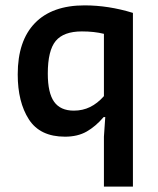

<svg xmlns="http://www.w3.org/2000/svg" viewBox="-20 -501 590 715"><path d="M367 8 372 -65H366Q336 -30 302.5 -11Q269 8 222 8Q129 8 87.5 -56.5Q46 -121 46 -224Q46 -349 110 -415Q174 -481 295 -481Q384 -481 475 -453V194H367ZM367 -143V-375Q331 -384 285 -384Q217 -384 187.5 -348.5Q158 -313 158 -227Q158 -155 181.5 -122Q205 -89 255 -89Q288 -89 315.5 -102.5Q343 -116 367 -143Z"/></svg>

Font: Athiti SemiBold
Style: Regular
Weight: 600
Designer: CadsonDemak Team
Foundry: CadsonDemak
Version: Version 1.033